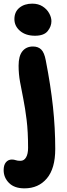

<svg xmlns="http://www.w3.org/2000/svg" viewBox="-55 -773 367 1053"><path d="M79 260Q24 260 -5.5 230.5Q-35 201 -35 160Q-35 132 -22.5 117Q-10 102 10 102Q22 102 31.5 105.5Q41 109 57 109Q77 109 88 90Q99 71 99 38Q99 -51 91 -115.5Q83 -180 73 -230Q63 -280 55 -323.5Q47 -367 47 -413Q47 -466 68 -492Q89 -518 126 -518Q154 -518 171 -501.5Q188 -485 196 -442Q223 -304 235.5 -187Q248 -70 248 44Q248 151 202 205.5Q156 260 79 260ZM137 -577Q86 -577 55 -603.5Q24 -630 24 -668Q24 -708 51.5 -730.5Q79 -753 122 -753Q155 -753 178.5 -738Q202 -723 214.5 -700.5Q227 -678 227 -657Q227 -628 206.5 -602.5Q186 -577 137 -577Z"/></svg>

Font: Shantell Sans Normal
Style: Bold
Weight: 700
Designer: Stephen Nixon, Anya Danilova, Shantell Martin
Foundry: Arrow Type
Version: Version 1.009;[a7da0bfa3]